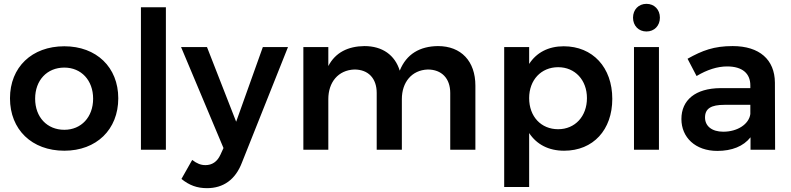

<svg xmlns="http://www.w3.org/2000/svg" viewBox="-20 -780 4122 1000"><path d="M315 -539C146 -539 32 -430 32 -268C32 -105 146 5 315 5C482 5 596 -105 596 -268C596 -430 482 -539 315 -539ZM315 -428C403 -428 465 -362 465 -266C465 -170 403 -104 315 -104C225 -104 163 -170 163 -266C163 -362 225 -428 315 -428Z M844 -742H714V0H844Z M1240 67 1480 -535H1349L1210 -146L1058 -535H923L1144 -9L1128 26C1111 63 1084 80 1050 80C1026 80 1006 72 981 53L925 152C966 185 1006 200 1058 200C1143 200 1206 156 1240 67Z M2261 -540C2167 -539 2097 -499 2062 -412C2037 -493 1972 -540 1878 -540C1793 -539 1727 -507 1690 -436V-535H1560V0H1690V-264C1690 -351 1741 -415 1826 -418C1898 -418 1942 -372 1942 -296V0H2073V-264C2073 -351 2124 -415 2208 -418C2280 -418 2325 -372 2325 -296V0H2456V-334C2456 -461 2382 -540 2261 -540Z M2916 -539C2836 -539 2774 -506 2736 -447V-535H2606V194H2736V-87C2775 -28 2837 5 2918 5C3070 5 3169 -104 3169 -265C3169 -429 3067 -539 2916 -539ZM2887 -107C2798 -107 2736 -173 2736 -269C2736 -363 2798 -430 2887 -430C2975 -430 3037 -363 3037 -269C3037 -174 2975 -107 2887 -107Z M3347 -760C3306 -760 3277 -730 3277 -688C3277 -646 3306 -616 3347 -616C3388 -616 3417 -646 3417 -688C3417 -730 3388 -760 3347 -760ZM3412 -535H3282V0H3412Z M3889 0H4017L4016 -350C4015 -469 3936 -540 3796 -540C3698 -540 3638 -517 3561 -474L3608 -384C3663 -417 3717 -434 3767 -434C3847 -434 3888 -397 3888 -335V-321H3732C3602 -320 3529 -259 3529 -160C3529 -65 3601 6 3716 6C3792 6 3852 -18 3889 -65ZM3747 -94C3688 -94 3652 -123 3652 -168C3652 -215 3684 -234 3753 -234H3888V-186C3881 -134 3822 -94 3747 -94Z"/></svg>

Font: Montserrat_SPRD_medium Medium
Style: Regular
Weight: 400
Designer: Julieta Ulanovsky edited by Nelly Hempel
Foundry: Julieta Ulanovsky
Version: Version 4.000;PS 004.000;hotconv 1.0.88;makeotf.lib2.5.64775